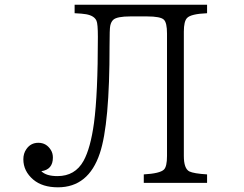

<svg xmlns="http://www.w3.org/2000/svg" viewBox="-20 -780 1040 819"><path d="M298.3 -759.8H863.3V-723.6Q793.9 -720.7 777.8 -703.1Q764.2 -689 764.2 -645V-114.7Q764.2 -61 787.6 -48.8Q806.6 -39.6 863.3 -36.1V0H593.3V-36.1Q662.1 -40 679.2 -56.6Q692.4 -69.3 692.4 -114.7V-636.7Q692.4 -683.1 679.2 -695.8Q665.5 -710 606.4 -710H536.6Q479 -710 463.4 -695.8Q453.6 -687 450.2 -669.9Q447.3 -656.7 447.3 -585Q447.8 -251 405.8 -126Q357.4 19 227.1 19Q161.1 19 122.1 -13.7Q79.6 -49.8 79.6 -100.6Q79.6 -125.5 92.3 -143.6Q110.8 -170.9 143.6 -170.9Q178.2 -170.9 197.3 -139.6Q205.6 -126 205.6 -107.9Q205.6 -56.6 156.2 -49.8Q177.2 -28.8 225.1 -28.8Q300.3 -28.8 336.4 -93.8Q366.2 -147.9 380.9 -255.4Q397.5 -378.4 397.5 -622.6Q397.5 -678.7 391.6 -691.4Q382.3 -712.9 347.7 -719.2Q331.1 -722.2 298.3 -723.6Z"/></svg>

Font: BIZ UDPMincho
Style: Regular
Weight: 400
Designer: TypeBank Co., Ltd.
Foundry: Morisawa Inc.
Version: Version 1.06